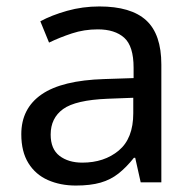

<svg xmlns="http://www.w3.org/2000/svg" viewBox="-20 -565 601 595"><path d="M288 -545Q386 -545 433 -502Q480 -459 480 -365V0H416L399 -76H395Q372 -47 347.5 -27.5Q323 -8 291.5 1Q260 10 215 10Q167 10 128.5 -7Q90 -24 68 -59.5Q46 -95 46 -149Q46 -229 109 -272.5Q172 -316 303 -320L394 -323V-355Q394 -422 365 -448Q336 -474 283 -474Q241 -474 203 -461.5Q165 -449 132 -433L105 -499Q140 -518 188 -531.5Q236 -545 288 -545ZM314 -259Q214 -255 175.5 -227Q137 -199 137 -148Q137 -103 164.5 -82Q192 -61 235 -61Q303 -61 348 -98.5Q393 -136 393 -214V-262Z"/></svg>

Font: uoriya15
Style: Book
Weight: 400
Designer: Jelle Bosma - Monotype Design Team
Foundry: Monotype Imaging Inc.
Version: Version 2.003